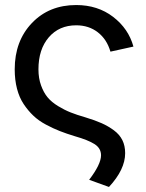

<svg xmlns="http://www.w3.org/2000/svg" viewBox="-20 -535 577 758"><path d="M131.8 -261.2Q131.8 -226.1 142.1 -197.8Q152.3 -169.4 168 -150.6Q183.6 -131.8 209.2 -116.2Q234.9 -100.6 259 -91.1Q283.2 -81.5 316.9 -71.8Q355.5 -60.1 381.3 -48.6Q407.2 -37.1 429.7 -20.5Q452.1 -3.9 463.1 18.3Q474.1 40.5 474.1 69.8Q474.1 134.3 410.2 203.1L332 174.8Q378.9 113.3 378.9 78.1Q378.9 50.3 353.3 33.9Q327.6 17.6 275.9 2.9Q242.2 -7.3 216.1 -17.6Q189.9 -27.8 161.1 -43.2Q132.3 -58.6 111.6 -78.4Q90.8 -98.1 73.5 -124Q56.2 -149.9 47.1 -184.8Q38.1 -219.7 38.1 -261.2Q38.1 -373 106 -444.1Q173.8 -515.1 280.8 -515.1Q365.7 -515.1 426.5 -468.5Q487.3 -421.9 506.8 -351.1L416 -331.1Q401.9 -379.9 366.2 -407.5Q330.6 -435.1 280.8 -435.1Q213.4 -435.1 172.6 -387.7Q131.8 -340.3 131.8 -261.2Z"/></svg>

Font: LT Superior Med
Style: Regular
Weight: 500
Designer: Daniel Lyons
Foundry: LyonsType
Version: Version 1.000